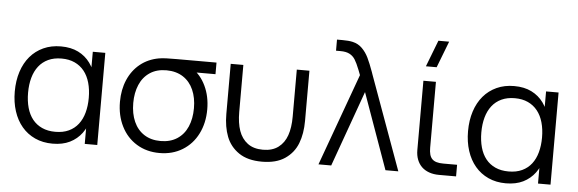

<svg xmlns="http://www.w3.org/2000/svg" viewBox="-50 -943 3374 1121"><g transform="rotate(5 1637.0 -382.5)"><path d="M547 -540V0H473.7V-540ZM286 -555Q345.2 -555 387.8 -533.8Q430.3 -512.7 457.9 -474.7Q485.5 -436.7 498.5 -384.2Q511.5 -331.8 511.5 -269.3Q511.5 -206.5 498.2 -154.1Q484.8 -101.7 457.1 -64.2Q429.3 -26.7 386.9 -5.8Q344.5 15 286 15Q228.5 15 182.9 -6Q137.3 -27 105.6 -64.6Q73.8 -102.2 56.9 -154.5Q40 -206.8 40 -269.3Q40 -333 57.1 -385.7Q74.2 -438.3 106.1 -475.8Q138 -513.3 183.6 -534.2Q229.2 -555 286 -555ZM296 -484.7Q251.2 -484.7 217.7 -469Q184.2 -453.3 162.1 -424.8Q140 -396.3 129 -356.8Q118 -317.3 118 -269.3Q118 -220.7 129.1 -181.1Q140.2 -141.5 162.4 -113.7Q184.7 -85.8 218.2 -70.6Q251.7 -55.3 296 -55.3Q341.5 -55.3 374.9 -71Q408.3 -86.7 430.2 -115.1Q452.2 -143.5 462.9 -182.9Q473.7 -222.3 473.7 -269.3Q473.7 -318.2 462.4 -357.9Q451.2 -397.7 428.8 -425.8Q406.3 -454 373.2 -469.3Q340 -484.7 296 -484.7Z M912.7 15Q836.5 15 778.4 -20.8Q720.3 -56.5 688.7 -119.8Q657 -183 657 -263Q657 -334.5 681.8 -392.1Q706.7 -449.7 752.7 -486.8Q798.7 -523.8 861.3 -535Q880.3 -538.3 906.1 -539.2Q931.8 -540 966 -540H1198.7V-472H1036.7L1061 -493.3Q1110.5 -461.2 1139.6 -400.2Q1168.7 -339.2 1168.7 -263Q1168.7 -182.8 1136.9 -119.7Q1105.2 -56.5 1047 -20.8Q988.8 15 912.7 15ZM912.7 -55.3Q969.7 -55.3 1009.8 -81.4Q1049.8 -107.5 1070.2 -154.3Q1090.7 -201.2 1090.7 -263Q1090.7 -324 1070.2 -370.5Q1049.8 -417 1009.7 -443.2Q969.5 -469.3 912.7 -469.7Q855 -470 815 -443.3Q775 -416.7 755 -369.7Q735 -322.7 735 -263Q735 -200.3 755.9 -153.5Q776.8 -106.7 816.8 -81Q856.8 -55.3 912.7 -55.3Z M1282 -246.3V-540H1356V-264.3Q1356 -200 1371.8 -154.7Q1387.7 -109.3 1422.6 -83Q1457.5 -56.7 1512.7 -56.7Q1567.8 -56.7 1602.8 -83Q1637.7 -109.3 1653.5 -154.7Q1669.3 -200 1669.3 -264.3V-540H1743.3V-246.3Q1743.3 -170.8 1721.2 -113.8Q1699.2 -56.8 1647.8 -21.8Q1596.3 13.3 1512.7 13.3Q1429 13.3 1377.6 -21.8Q1326.2 -56.8 1304.1 -113.8Q1282 -170.8 1282 -246.3Z M2039.5 -540Q2036.5 -548 2033.6 -555.4Q2030.7 -562.8 2028 -570Q2012.3 -609.7 1999.8 -629.3Q1987.2 -649 1966.9 -659.5Q1946.7 -670 1913.2 -670H1887.8V-735H1920.8Q1957.2 -735 1980.2 -729.7Q2013 -722.3 2036 -699.3Q2059 -676.3 2073.8 -645.5Q2088.7 -614.7 2107 -564.2Q2109 -558.3 2111.1 -552.2Q2113.2 -546 2115.5 -540L2311.5 0H2236.2L2077.5 -444L1918.2 0H1843.5Z M2481.5 -625H2418.5L2478.2 -780H2541.2ZM2650 -68H2569Q2545.8 -68 2529.8 -72.7Q2513.7 -77.3 2503.7 -87.5Q2493.7 -97.7 2489.2 -113.9Q2484.7 -130.2 2484.7 -153.7V-539.7H2411.3V-143.7V-133.3Q2411.3 -102.5 2420.9 -77.6Q2430.5 -52.7 2448.2 -35.6Q2466 -18.5 2491.8 -9.2Q2517.7 0 2549.7 0H2560H2650Z M3203.5 -540V0H3130.2V-540ZM2942.5 -555Q3001.7 -555 3044.2 -533.8Q3086.8 -512.7 3114.4 -474.7Q3142 -436.7 3155 -384.2Q3168 -331.8 3168 -269.3Q3168 -206.5 3154.7 -154.1Q3141.3 -101.7 3113.6 -64.2Q3085.8 -26.7 3043.4 -5.8Q3001 15 2942.5 15Q2885 15 2839.4 -6Q2793.8 -27 2762.1 -64.6Q2730.3 -102.2 2713.4 -154.5Q2696.5 -206.8 2696.5 -269.3Q2696.5 -333 2713.6 -385.7Q2730.7 -438.3 2762.6 -475.8Q2794.5 -513.3 2840.1 -534.2Q2885.7 -555 2942.5 -555ZM2952.5 -484.7Q2907.7 -484.7 2874.2 -469Q2840.7 -453.3 2818.6 -424.8Q2796.5 -396.3 2785.5 -356.8Q2774.5 -317.3 2774.5 -269.3Q2774.5 -220.7 2785.6 -181.1Q2796.7 -141.5 2818.9 -113.7Q2841.2 -85.8 2874.7 -70.6Q2908.2 -55.3 2952.5 -55.3Q2998 -55.3 3031.4 -71Q3064.8 -86.7 3086.8 -115.1Q3108.7 -143.5 3119.4 -182.9Q3130.2 -222.3 3130.2 -269.3Q3130.2 -318.2 3118.9 -357.9Q3107.7 -397.7 3085.2 -425.8Q3062.8 -454 3029.7 -469.3Q2996.5 -484.7 2952.5 -484.7Z"/></g></svg>

Font: Vela Sans GX ExtLt
Style: Regular
Weight: 200
Designer: Principal design: Mikhail Sharanda - project Manrope.
Design modification: Ravid Balaliev
Foundry: Mikhail Sharanda
Version: Version 1.001